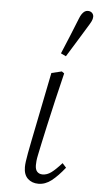

<svg xmlns="http://www.w3.org/2000/svg" viewBox="-55 -810 440 856"><g transform="rotate(5 164.5 -381.5)"><path d="M150 12Q121 12 102.5 -5.5Q84 -23 84 -57Q84 -68 86 -82.5Q88 -97 92 -119.5Q96 -142 102.5 -174Q109 -206 118 -251L165 -485L211 -496L222 -488L193 -367Q177 -297 166 -248.5Q155 -200 148.5 -168.5Q142 -137 138 -118.5Q134 -100 133 -89Q132 -78 132 -70Q132 -50 141 -40.5Q150 -31 165 -31Q185 -31 203.5 -44.5Q222 -58 250 -89L267 -70Q236 -31 208.5 -9.5Q181 12 150 12ZM200 -576Q217 -616 233.5 -656.5Q250 -697 266 -737Q271 -750 276.5 -758Q282 -766 288.5 -770.5Q295 -775 303 -775Q315 -775 322 -768Q329 -761 329 -751Q329 -741 323.5 -730Q318 -719 306 -700Q286 -667 265 -633Q244 -599 223 -565Z"/></g></svg>

Font: Source Serif 4 Light
Style: Italic
Weight: 300
Italic angle: -12°
Designer: Frank Grießhammer
Foundry: Adobe Systems Incorporated
Version: Version 4.004;hotconv 1.0.116;makeotfexe 2.5.65601